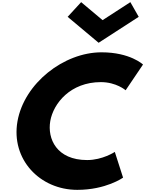

<svg xmlns="http://www.w3.org/2000/svg" viewBox="-20 -1749 1354 1791"><path d="M737 -1729 611 -1592 900 -1350 1274 -1592 1196 -1729 937 -1561ZM793 -256C937 -256 1051 -332 1051 -332L1128 -92C1128 -92 969 22 701 22C351 22 81 -263 143 -617C206 -973 576 -1261 927 -1261C1195 -1261 1314 -1147 1314 -1147L1152 -907C1152 -907 1065 -983 921 -983C637 -983 478 -785 449 -620C420 -454 509 -256 793 -256Z"/></svg>

Font: Hussar Dziwak
Style: Kur
Weight: 400
Version: Version 1.022